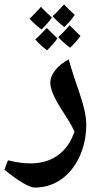

<svg xmlns="http://www.w3.org/2000/svg" viewBox="-54 -786 451 866"><path d="M236 -664C257 -684 272 -702 283 -719C266 -734 250 -750 235 -766C212 -741 195 -723 183 -713C200 -694 217 -678 236 -664ZM133 -653C152 -671 168 -689 180 -707C168 -718 142 -742 131 -755C103 -725 86 -707 79 -702C93 -686 111 -670 133 -653ZM262 -571C283 -590 298 -608 309 -624C292 -640 276 -656 260 -672C242 -651 225 -633 209 -619C221 -604 239 -588 262 -571ZM158 -559C179 -579 194 -597 205 -613C186 -631 170 -646 157 -660C134 -636 117 -618 105 -608C122 -589 140 -573 158 -559ZM102 60C146 60 186 48 222 23C293 -27 335 -120 335 -224C335 -267 322 -315 305 -365C291 -406 267 -476 256 -518C207 -493 173 -452 173 -413C173 -370 209 -314 248 -254C261 -234 272 -213 282 -193C251 -100 182 -49 83 -49C52 -49 18 -54 -18 -63L-34 -21C24 28 79 60 102 60Z"/></svg>

Font: Noto Naskh Arabic UI
Style: Bold
Weight: 700
Designer: Monotype Design Team, David Williams, Mohamad Dakak and Nizar Qandah
Foundry: Monotype Imaging Inc.
Version: Version 2.016